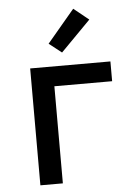

<svg xmlns="http://www.w3.org/2000/svg" viewBox="-54 -809 608 851"><g transform="rotate(-5 250.0 -383.5)"><path d="M91 0V-520H448V-432H191V0ZM238 -578 182 -622 304 -767 371 -713Z"/></g></svg>

Font: Iosevka Curly Semibold
Style: Regular
Weight: 600
Monospace: yes
Designer: Belleve Invis
Foundry: Belleve Invis
Version: Version 22.1.2; ttfautohint (v1.8.4)